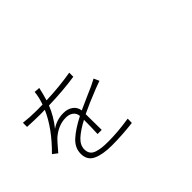

<svg xmlns="http://www.w3.org/2000/svg" viewBox="-97 -1224 1694 1694"><g transform="rotate(-45 750.0 -377.0)"><path d="M574.2 -129.9H522.5Q526.4 -213.9 526.4 -303.7Q439.5 -257.8 391.6 -213.4Q343.8 -168.9 343.8 -116.2Q343.8 -84 358.9 -63Q374 -42 404.8 -32.2Q435.5 -22.5 466.8 -19Q498 -15.6 543.9 -15.6Q664.1 -15.6 806.6 -38.1L805.7 14.6Q668 31.2 541 31.2Q426.8 31.2 360.4 0Q293.9 -31.2 293.9 -111.3Q293.9 -185.5 355 -241.2Q416 -296.9 524.4 -352.5H525.4Q522.5 -389.6 495.6 -410.2Q468.8 -430.7 426.8 -430.7Q331.1 -430.7 247.1 -356.4Q230.5 -340.8 157.2 -254.9L112.3 -289.1Q275.4 -450.2 344.7 -610.4Q325.2 -609.4 287.1 -609.4Q217.8 -609.4 127 -614.3V-666Q204.1 -656.2 290 -656.2Q337.9 -656.2 363.3 -657.2Q388.7 -730.5 392.6 -785.2L446.3 -781.2Q432.6 -718.8 414.1 -658.2Q581.1 -664.1 728.5 -689.5V-638.7Q583 -616.2 397.5 -611.3Q358.4 -512.7 289.1 -427.7Q356.4 -474.6 440.4 -474.6Q492.2 -474.6 528.3 -448.7Q564.5 -422.9 571.3 -376Q614.3 -396.5 685.5 -427.2Q756.8 -458 780.3 -468.8Q791 -473.6 843.8 -501L866.2 -450.2Q860.4 -448.2 796.9 -424.8Q649.4 -366.2 572.3 -328.1Q572.3 -227.5 574.2 -129.9Z"/></g></svg>

Font: Bpmf Zihi Sans Light
Style: Light
Weight: 300
Foundry: But Ko
Version: Version 1.320